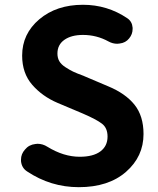

<svg xmlns="http://www.w3.org/2000/svg" viewBox="-20 -774 663 808"><path d="M311.5 13.7Q193.4 13.7 93.8 -52.7Q71.3 -67.4 68.4 -95.7Q68.4 -98.6 68.4 -102.5Q68.4 -126 85 -144.5Q101.6 -165 128.9 -168Q133.8 -168.9 137.7 -168.9Q160.2 -168.9 179.7 -156.2Q248 -114.3 315.4 -114.3Q372.1 -114.3 402.3 -136.7Q432.6 -159.2 432.6 -199.2Q432.6 -235.4 409.2 -253.4Q385.7 -271.5 329.1 -295.9Q324.2 -297.9 322.3 -298.8L222.7 -340.8Q158.2 -368.2 115.7 -417Q73.2 -465.8 73.2 -540Q73.2 -631.8 145.5 -692.9Q217.8 -753.9 329.1 -753.9Q431.6 -753.9 515.6 -697.3Q536.1 -683.6 538.1 -657.2Q538.1 -654.3 538.1 -652.3Q538.1 -629.9 523.4 -612.3Q508.8 -593.8 483.4 -590.8Q478.5 -589.8 473.6 -589.8Q454.1 -589.8 436.5 -599.6Q386.7 -627 329.1 -627Q280.3 -627 251 -606.4Q221.7 -585.9 221.7 -548.8Q221.7 -530.3 229.5 -516.6Q237.3 -502.9 255.4 -491.2Q273.4 -479.5 287.6 -472.7Q301.8 -465.8 331.1 -455.1Q335.9 -453.1 337.9 -452.1L434.6 -411.1Q507.8 -380.9 545.9 -333.5Q584 -286.1 584 -210Q584 -115.2 510.3 -50.8Q436.5 13.7 311.5 13.7Z"/></svg>

Font: Gen Jyuu GothicX Bold
Style: Bold
Weight: 700
Designer: Ryoko NISHIZUKA (kana &amp; ideographs); Paul D. Hunt (Latin, Greek &amp; Cyrillic); Wenlong ZHANG (bopomofo); Sandoll C
Version: Version 1.058.20140828